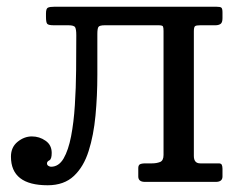

<svg xmlns="http://www.w3.org/2000/svg" viewBox="-20 -540 716 570"><path d="M12.5 -75C12.5 -18.3 48.8 10 121.5 10C153.8 10 179.8 0.8 199.2 -17.5C218.8 -35.8 233.4 -60.6 243.2 -91.8C253.1 -122.9 259.8 -158 263.5 -197C267.2 -236 269 -276.3 269 -318V-439C269 -449.7 270.1 -456.7 272.2 -460C274.4 -463.3 280.8 -465 291.5 -465H450.5C458.2 -465 462.6 -463.8 463.8 -461.5C464.9 -459.2 465.5 -454.7 465.5 -448V-80C465.5 -68.7 462 -61.7 455 -59C448 -56.3 440.2 -55 431.5 -55H413.5C404.2 -55 398 -54 395 -52C392 -50 390.5 -46.3 390.5 -41V-16C390.5 -5.3 397.2 0 410.5 0H620.5C633.8 0 640.5 -5.3 640.5 -16V-39C640.5 -43.7 639.8 -47.5 638.5 -50.5C637.2 -53.5 634.2 -55 629.5 -55H574.5C561.8 -55 555.5 -62.3 555.5 -77V-447C555.5 -455.3 556.7 -460.4 559 -462.2C561.3 -464.1 566.5 -465 574.5 -465H619.5C625.8 -465 630.9 -466.3 634.8 -469C638.6 -471.7 640.5 -477.3 640.5 -486V-503C640.5 -510.7 639.4 -515.4 637.2 -517.2C635.1 -519.1 630.2 -520 622.5 -520H141.5C132.5 -520 126.1 -519.1 122.2 -517.2C118.4 -515.4 116.5 -509.7 116.5 -500V-490C116.5 -479.3 117.7 -472.5 120 -469.5C122.3 -466.5 128.7 -465 139 -465H183C194.3 -465 201.1 -462.9 203.2 -458.8C205.4 -454.6 206.5 -446.8 206.5 -435.5C206.5 -402.8 206.3 -368.5 206 -332.5C205.7 -296.5 204.4 -261.5 202.2 -227.5C200.1 -193.5 196.3 -162.8 191 -135.2C185.7 -107.8 178.2 -85.8 168.8 -69.5C159.2 -53.2 146.8 -45 131.5 -45C129.2 -45 126.6 -45.8 123.8 -47.5C120.9 -49.2 119.5 -51.7 119.5 -55C119.5 -58.7 121.8 -61.7 126.5 -64C131.2 -66.3 133.5 -73.7 133.5 -86C133.5 -101.7 127.4 -113.8 115.2 -122.2C103.1 -130.8 89.5 -135 74.5 -135C59.5 -135 45.4 -129.7 32.2 -119C19.1 -108.3 12.5 -93.7 12.5 -75Z"/></svg>

Font: Besley*
Style: Regular
Weight: 400
Designer: Owen Earl
Foundry: indestructible type*
Version: Version 3.000; ttfautohint (v1.8.3)